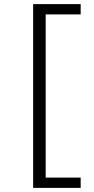

<svg xmlns="http://www.w3.org/2000/svg" viewBox="-20 -758 456 933"><path d="M141 -738H202V155H141ZM179 105H372V155H179ZM179 -738H372V-688H179Z"/></svg>

Font: REM ExtraLight
Style: Regular
Weight: 250
Designer: Octavio Pardo
Foundry: Ashler Design
Version: Version 1.005;gftools[0.9.28]